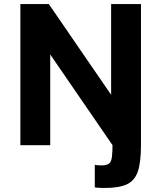

<svg xmlns="http://www.w3.org/2000/svg" viewBox="-20 -720 800 952"><path d="M500 212Q489 212 475 211.5Q461 211 450 209V97Q458 99 467.5 99.5Q477 100 485 100Q509 100 520.5 91Q532 82 535 58Q538 34 538 -10V-530H679V0Q679 84 663.5 130Q648 176 609 194Q570 212 500 212ZM81 0V-700H222L531 -250V-700H679V0H538L229 -450V0Z"/></svg>

Font: Golos Text SemiBold
Style: Regular
Weight: 600
Designer: A.Korolkova, Vitaly Kuzmin
Foundry: ParaType Ltd
Version: Version 2.004